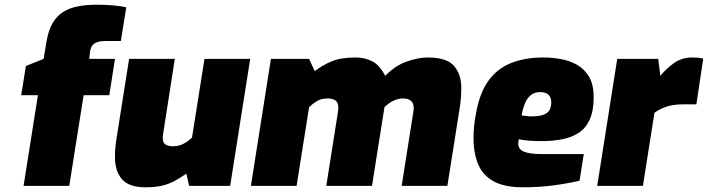

<svg xmlns="http://www.w3.org/2000/svg" viewBox="-20 -789 3005 815"><path d="M80 0 141 -385H70L90 -509L165 -539L178 -616Q186 -661 203 -690.5Q220 -720 247 -737.5Q274 -755 310.5 -762Q347 -769 392 -769Q430 -769 462 -766Q494 -763 516 -758L493 -615H430Q409 -615 394 -610.5Q379 -606 371 -594.5Q363 -583 361 -560L359 -539H468L444 -385H335L274 0Z M597 6Q528 6 498 -28Q468 -62 468 -122Q468 -145 469.5 -160.5Q471 -176 473 -191L528 -539H722L672 -218Q671 -214 671 -211Q671 -208 671 -203Q671 -181 684.5 -174.5Q698 -168 713 -168Q739 -168 759.5 -179Q780 -190 795 -205L848 -539H1042L957 0H783L771 -52Q744 -33 719.5 -20Q695 -7 666.5 -0.5Q638 6 597 6Z M1045 0 1130 -539H1292L1316 -487Q1348 -512 1387.5 -528.5Q1427 -545 1488 -545Q1530 -545 1561.5 -528Q1593 -511 1615 -467Q1658 -511 1707 -528Q1756 -545 1795 -545Q1877 -545 1907.5 -509Q1938 -473 1938 -417Q1938 -392 1936 -368.5Q1934 -345 1930 -322L1879 0H1685L1735 -317Q1736 -321 1736 -324.5Q1736 -328 1736 -331Q1736 -371 1690 -371Q1671 -371 1650.5 -361.5Q1630 -352 1612 -334Q1611 -330 1610.5 -325Q1610 -320 1609 -315L1559 0H1365L1415 -317Q1416 -322 1416 -325.5Q1416 -329 1416 -332Q1416 -355 1403.5 -363Q1391 -371 1371 -371Q1343 -371 1324.5 -359.5Q1306 -348 1292 -334L1239 0Z M2200 6Q2122 6 2076 -19Q2030 -44 2010 -91Q1990 -138 1990 -203Q1990 -229 1992.5 -253Q1995 -277 1999 -299Q2014 -391 2052 -444.5Q2090 -498 2149.5 -521.5Q2209 -545 2286 -545Q2324 -545 2362 -538Q2400 -531 2431 -513Q2462 -495 2481 -462Q2500 -429 2500 -376Q2500 -318 2483 -281Q2466 -244 2435.5 -224.5Q2405 -205 2365 -197.5Q2325 -190 2279 -190Q2249 -190 2224 -192Q2199 -194 2182 -198Q2181 -194 2180.5 -188.5Q2180 -183 2180 -178Q2180 -156 2203.5 -145.5Q2227 -135 2279 -135H2458L2440 -22Q2395 -11 2333 -2.5Q2271 6 2200 6ZM2233 -295Q2270 -295 2288.5 -302.5Q2307 -310 2313.5 -323.5Q2320 -337 2320 -355Q2320 -375 2308.5 -386.5Q2297 -398 2273 -398Q2251 -398 2235.5 -387Q2220 -376 2210 -354Q2200 -332 2194 -299Q2204 -298 2214 -296.5Q2224 -295 2233 -295Z M2515 0 2600 -539H2774L2783 -467Q2809 -499 2842 -522Q2875 -545 2919 -545Q2933 -545 2943.5 -544Q2954 -543 2965 -540L2936 -346Q2922 -346 2907 -346Q2892 -346 2878 -346Q2836 -346 2805.5 -335Q2775 -324 2758 -310L2709 0Z"/></svg>

Font: Exo Thin Black
Style: Italic
Weight: 900
Italic angle: -9°
Version: Version 2.000